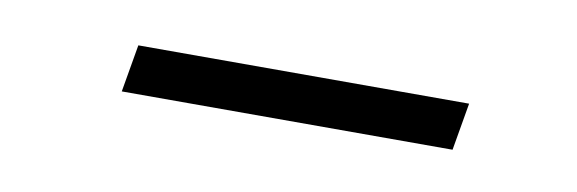

<svg xmlns="http://www.w3.org/2000/svg" viewBox="-23 -394 493 164"><g transform="rotate(10 223.0 -311.5)"><path d="M376.4 -332.4 369.3 -291.2H82.4L89.5 -332.4Z"/></g></svg>

Font: Inter P Extra Light
Style: Italic
Weight: 200
Italic angle: 9.39999°
Designer: Rasmus Andersson
Foundry: rsms
Version: Version 3.018;git-588b23468